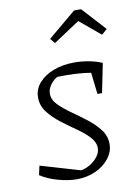

<svg xmlns="http://www.w3.org/2000/svg" viewBox="-82 -767 591 828"><g transform="rotate(-10 213.0 -352.5)"><path d="M29 -39 38 -79 228 -23 201 -26Q228 -29 250 -42Q272 -55 285.5 -73Q299 -91 299 -110Q299 -136 277.5 -159Q256 -182 223.5 -204.5Q191 -227 159 -251.5Q127 -276 105 -304.5Q83 -333 83 -369Q83 -405 107 -432.5Q131 -460 171.5 -475.5Q212 -491 263 -491Q293 -491 324 -485.5Q355 -480 384 -468L369 -426Q332 -435 294 -439Q256 -443 218 -443Q200 -443 182.5 -442.5Q165 -442 148 -439L188 -446Q166 -437 151 -417Q136 -397 136 -377Q136 -350 158 -327.5Q180 -305 212 -282.5Q244 -260 276 -235.5Q308 -211 330 -182.5Q352 -154 352 -118Q352 -85 329.5 -56Q307 -27 269.5 -10Q232 7 187 7Q150 7 105 -5.5Q60 -18 29 -39ZM338 -340 323 -469 384 -468 358 -340ZM332 -712 426 -609 402 -588 311 -664 196 -588 178 -609 301 -712Z"/></g></svg>

Font: Piazzolla Thin ExtraLight
Style: Italic
Weight: 250
Italic angle: -11.3°
Version: Version 2.005